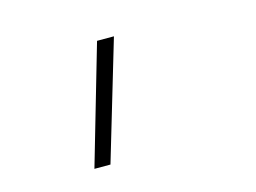

<svg xmlns="http://www.w3.org/2000/svg" viewBox="-58 -219 702 526"><g transform="rotate(-15 293.0 44.5)"><path d="M152.3 212.9 250 -124H297.9L197.8 212.9Z"/></g></svg>

Font: Cascadia Mono NF ExtraLight
Style: Italic
Weight: 200
Italic angle: -10°
Monospace: yes
Designer: Aaron Bell
Foundry: Saja Typeworks
Version: Version 2404.023; ttfautohint (v1.8.4)